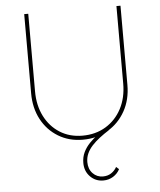

<svg xmlns="http://www.w3.org/2000/svg" viewBox="-61 -752 866 1041"><g transform="rotate(-5 372.0 -232.0)"><path d="M459 236Q417 236 388 206.5Q359 177 359 132Q359 100 371.5 74Q384 48 405 26Q426 4 452.5 -15Q479 -34 507 -51L512 -33Q485 -16 461 2.5Q437 21 419 40.5Q401 60 391 82Q381 104 381 129Q381 167 403.5 190.5Q426 214 459 214Q485 214 504 201.5Q523 189 534 169L549 182Q537 206 513 221Q489 236 459 236ZM368 6Q293 6 234.5 -29.5Q176 -65 143 -127Q110 -189 110 -269V-700H132V-278Q132 -201 162 -142Q192 -83 245 -49.5Q298 -16 368 -16Q440 -16 495 -49.5Q550 -83 581 -142Q612 -201 612 -278V-700H634V-269Q634 -189 599.5 -127Q565 -65 505 -29.5Q445 6 368 6Z"/></g></svg>

Font: Lexend Deca Thin
Style: Regular
Weight: 250
Designer: Bonnie Shaver-Troup, Thomas Jockin
Foundry: Lexend
Version: Version 1.007